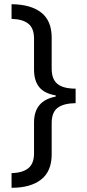

<svg xmlns="http://www.w3.org/2000/svg" viewBox="-20 -735 413 914"><path d="M35 89Q87 88 114.5 66Q142 44 142 -5V-152Q142 -256 245 -275V-281Q191 -290 166.5 -320.5Q142 -351 142 -404V-551Q142 -601 114.5 -622.5Q87 -644 35 -645V-715Q127 -714 176.5 -675Q226 -636 226 -556V-408Q226 -358 253.5 -335.5Q281 -313 340 -313V-244Q282 -243 254 -221.5Q226 -200 226 -149V0Q226 80 176 119.5Q126 159 35 159Z"/></svg>

Font: Noto Sans Myanmar SemiCondensed
Style: Regular
Weight: 400
Width: 4
Designer: Monotype Design Team
Foundry: Monotype Imaging Inc.
Version: Version 2.107; ttfautohint (v1.8.4.7-5d5b)